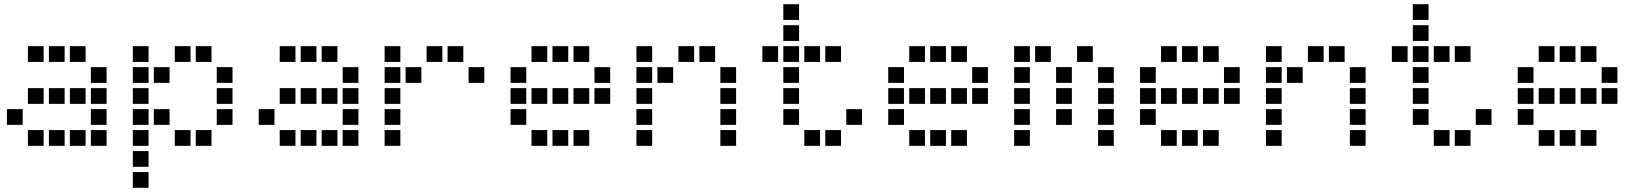

<svg xmlns="http://www.w3.org/2000/svg" viewBox="-20 -708 7840 915"><path d="M114 -488Q113 -488 113 -488Q113 -488 113 -487V-414Q113 -413 113 -413Q113 -413 114 -413H187Q188 -413 188 -413Q188 -413 188 -414V-487Q188 -488 188 -488Q188 -488 187 -488ZM214 -488Q213 -488 213 -488Q213 -488 213 -487V-414Q213 -413 213 -413Q213 -413 214 -413H287Q288 -413 288 -413Q288 -413 288 -414V-487Q288 -488 288 -488Q288 -488 287 -488ZM314 -488Q313 -488 313 -488Q313 -488 313 -487V-414Q313 -413 313 -413Q313 -413 314 -413H387Q388 -413 388 -413Q388 -413 388 -414V-487Q388 -488 388 -488Q388 -488 387 -488ZM414 -388Q413 -388 413 -388Q413 -388 413 -387V-314Q413 -313 413 -313Q413 -313 414 -313H487Q488 -313 488 -313Q488 -313 488 -314V-387Q488 -388 488 -388Q488 -388 487 -388ZM114 -288Q113 -288 113 -288Q113 -288 113 -287V-214Q113 -213 113 -213Q113 -213 114 -213H187Q188 -213 188 -213Q188 -213 188 -214V-287Q188 -288 188 -288Q188 -288 187 -288ZM214 -288Q213 -288 213 -288Q213 -288 213 -287V-214Q213 -213 213 -213Q213 -213 214 -213H287Q288 -213 288 -213Q288 -213 288 -214V-287Q288 -288 288 -288Q288 -288 287 -288ZM314 -288Q313 -288 313 -288Q313 -288 313 -287V-214Q313 -213 313 -213Q313 -213 314 -213H387Q388 -213 388 -213Q388 -213 388 -214V-287Q388 -288 388 -288Q388 -288 387 -288ZM414 -288Q413 -288 413 -288Q413 -288 413 -287V-214Q413 -213 413 -213Q413 -213 414 -213H487Q488 -213 488 -213Q488 -213 488 -214V-287Q488 -288 488 -288Q488 -288 487 -288ZM14 -188Q13 -188 13 -188Q13 -188 13 -187V-114Q13 -113 13 -113Q13 -113 14 -113H87Q88 -113 88 -113Q88 -113 88 -114V-187Q88 -188 88 -188Q88 -188 87 -188ZM414 -188Q413 -188 413 -188Q413 -188 413 -187V-114Q413 -113 413 -113Q413 -113 414 -113H487Q488 -113 488 -113Q488 -113 488 -114V-187Q488 -188 488 -188Q488 -188 487 -188ZM114 -88Q113 -88 113 -88Q113 -88 113 -87V-14Q113 -13 113 -13Q113 -13 114 -13H187Q188 -13 188 -13Q188 -13 188 -14V-87Q188 -88 188 -88Q188 -88 187 -88ZM214 -88Q213 -88 213 -88Q213 -88 213 -87V-14Q213 -13 213 -13Q213 -13 214 -13H287Q288 -13 288 -13Q288 -13 288 -14V-87Q288 -88 288 -88Q288 -88 287 -88ZM314 -88Q313 -88 313 -88Q313 -88 313 -87V-14Q313 -13 313 -13Q313 -13 314 -13H387Q388 -13 388 -13Q388 -13 388 -14V-87Q388 -88 388 -88Q388 -88 387 -88ZM414 -88Q413 -88 413 -88Q413 -88 413 -87V-14Q413 -13 413 -13Q413 -13 414 -13H487Q488 -13 488 -13Q488 -13 488 -14V-87Q488 -88 488 -88Q488 -88 487 -88Z M614 -488Q613 -488 613 -488Q613 -488 613 -487V-414Q613 -413 613 -413Q613 -413 614 -413H687Q688 -413 688 -413Q688 -413 688 -414V-487Q688 -488 688 -488Q688 -488 687 -488ZM814 -488Q813 -488 813 -488Q813 -488 813 -487V-414Q813 -413 813 -413Q813 -413 814 -413H887Q888 -413 888 -413Q888 -413 888 -414V-487Q888 -488 888 -488Q888 -488 887 -488ZM914 -488Q913 -488 913 -488Q913 -488 913 -487V-414Q913 -413 913 -413Q913 -413 914 -413H987Q988 -413 988 -413Q988 -413 988 -414V-487Q988 -488 988 -488Q988 -488 987 -488ZM614 -388Q613 -388 613 -388Q613 -388 613 -387V-314Q613 -313 613 -313Q613 -313 614 -313H687Q688 -313 688 -313Q688 -313 688 -314V-387Q688 -388 688 -388Q688 -388 687 -388ZM714 -388Q713 -388 713 -388Q713 -388 713 -387V-314Q713 -313 713 -313Q713 -313 714 -313H787Q788 -313 788 -313Q788 -313 788 -314V-387Q788 -388 788 -388Q788 -388 787 -388ZM1014 -388Q1013 -388 1013 -388Q1013 -388 1013 -387V-314Q1013 -313 1013 -313Q1013 -313 1014 -313H1087Q1088 -313 1088 -313Q1088 -313 1088 -314V-387Q1088 -388 1088 -388Q1088 -388 1087 -388ZM614 -288Q613 -288 613 -288Q613 -288 613 -287V-214Q613 -213 613 -213Q613 -213 614 -213H687Q688 -213 688 -213Q688 -213 688 -214V-287Q688 -288 688 -288Q688 -288 687 -288ZM1014 -288Q1013 -288 1013 -288Q1013 -288 1013 -287V-214Q1013 -213 1013 -213Q1013 -213 1014 -213H1087Q1088 -213 1088 -213Q1088 -213 1088 -214V-287Q1088 -288 1088 -288Q1088 -288 1087 -288ZM614 -188Q613 -188 613 -188Q613 -188 613 -187V-114Q613 -113 613 -113Q613 -113 614 -113H687Q688 -113 688 -113Q688 -113 688 -114V-187Q688 -188 688 -188Q688 -188 687 -188ZM714 -188Q713 -188 713 -188Q713 -188 713 -187V-114Q713 -113 713 -113Q713 -113 714 -113H787Q788 -113 788 -113Q788 -113 788 -114V-187Q788 -188 788 -188Q788 -188 787 -188ZM1014 -188Q1013 -188 1013 -188Q1013 -188 1013 -187V-114Q1013 -113 1013 -113Q1013 -113 1014 -113H1087Q1088 -113 1088 -113Q1088 -113 1088 -114V-187Q1088 -188 1088 -188Q1088 -188 1087 -188ZM614 -88Q613 -88 613 -88Q613 -88 613 -87V-14Q613 -13 613 -13Q613 -13 614 -13H687Q688 -13 688 -13Q688 -13 688 -14V-87Q688 -88 688 -88Q688 -88 687 -88ZM814 -88Q813 -88 813 -88Q813 -88 813 -87V-14Q813 -13 813 -13Q813 -13 814 -13H887Q888 -13 888 -13Q888 -13 888 -14V-87Q888 -88 888 -88Q888 -88 887 -88ZM914 -88Q913 -88 913 -88Q913 -88 913 -87V-14Q913 -13 913 -13Q913 -13 914 -13H987Q988 -13 988 -13Q988 -13 988 -14V-87Q988 -88 988 -88Q988 -88 987 -88ZM614 12Q613 12 613 12Q613 12 613 13V86Q613 87 613 87Q613 87 614 87H687Q688 87 688 87Q688 87 688 86V13Q688 12 688 12Q688 12 687 12ZM614 112Q613 112 613 112Q613 112 613 113V186Q613 187 613 187Q613 187 614 187H687Q688 187 688 187Q688 187 688 186V113Q688 112 688 112Q688 112 687 112Z M1314 -488Q1313 -488 1313 -488Q1313 -488 1313 -487V-414Q1313 -413 1313 -413Q1313 -413 1314 -413H1387Q1388 -413 1388 -413Q1388 -413 1388 -414V-487Q1388 -488 1388 -488Q1388 -488 1387 -488ZM1414 -488Q1413 -488 1413 -488Q1413 -488 1413 -487V-414Q1413 -413 1413 -413Q1413 -413 1414 -413H1487Q1488 -413 1488 -413Q1488 -413 1488 -414V-487Q1488 -488 1488 -488Q1488 -488 1487 -488ZM1514 -488Q1513 -488 1513 -488Q1513 -488 1513 -487V-414Q1513 -413 1513 -413Q1513 -413 1514 -413H1587Q1588 -413 1588 -413Q1588 -413 1588 -414V-487Q1588 -488 1588 -488Q1588 -488 1587 -488ZM1614 -388Q1613 -388 1613 -388Q1613 -388 1613 -387V-314Q1613 -313 1613 -313Q1613 -313 1614 -313H1687Q1688 -313 1688 -313Q1688 -313 1688 -314V-387Q1688 -388 1688 -388Q1688 -388 1687 -388ZM1314 -288Q1313 -288 1313 -288Q1313 -288 1313 -287V-214Q1313 -213 1313 -213Q1313 -213 1314 -213H1387Q1388 -213 1388 -213Q1388 -213 1388 -214V-287Q1388 -288 1388 -288Q1388 -288 1387 -288ZM1414 -288Q1413 -288 1413 -288Q1413 -288 1413 -287V-214Q1413 -213 1413 -213Q1413 -213 1414 -213H1487Q1488 -213 1488 -213Q1488 -213 1488 -214V-287Q1488 -288 1488 -288Q1488 -288 1487 -288ZM1514 -288Q1513 -288 1513 -288Q1513 -288 1513 -287V-214Q1513 -213 1513 -213Q1513 -213 1514 -213H1587Q1588 -213 1588 -213Q1588 -213 1588 -214V-287Q1588 -288 1588 -288Q1588 -288 1587 -288ZM1614 -288Q1613 -288 1613 -288Q1613 -288 1613 -287V-214Q1613 -213 1613 -213Q1613 -213 1614 -213H1687Q1688 -213 1688 -213Q1688 -213 1688 -214V-287Q1688 -288 1688 -288Q1688 -288 1687 -288ZM1214 -188Q1213 -188 1213 -188Q1213 -188 1213 -187V-114Q1213 -113 1213 -113Q1213 -113 1214 -113H1287Q1288 -113 1288 -113Q1288 -113 1288 -114V-187Q1288 -188 1288 -188Q1288 -188 1287 -188ZM1614 -188Q1613 -188 1613 -188Q1613 -188 1613 -187V-114Q1613 -113 1613 -113Q1613 -113 1614 -113H1687Q1688 -113 1688 -113Q1688 -113 1688 -114V-187Q1688 -188 1688 -188Q1688 -188 1687 -188ZM1314 -88Q1313 -88 1313 -88Q1313 -88 1313 -87V-14Q1313 -13 1313 -13Q1313 -13 1314 -13H1387Q1388 -13 1388 -13Q1388 -13 1388 -14V-87Q1388 -88 1388 -88Q1388 -88 1387 -88ZM1414 -88Q1413 -88 1413 -88Q1413 -88 1413 -87V-14Q1413 -13 1413 -13Q1413 -13 1414 -13H1487Q1488 -13 1488 -13Q1488 -13 1488 -14V-87Q1488 -88 1488 -88Q1488 -88 1487 -88ZM1514 -88Q1513 -88 1513 -88Q1513 -88 1513 -87V-14Q1513 -13 1513 -13Q1513 -13 1514 -13H1587Q1588 -13 1588 -13Q1588 -13 1588 -14V-87Q1588 -88 1588 -88Q1588 -88 1587 -88ZM1614 -88Q1613 -88 1613 -88Q1613 -88 1613 -87V-14Q1613 -13 1613 -13Q1613 -13 1614 -13H1687Q1688 -13 1688 -13Q1688 -13 1688 -14V-87Q1688 -88 1688 -88Q1688 -88 1687 -88Z M1814 -488Q1813 -488 1813 -488Q1813 -488 1813 -487V-414Q1813 -413 1813 -413Q1813 -413 1814 -413H1887Q1888 -413 1888 -413Q1888 -413 1888 -414V-487Q1888 -488 1888 -488Q1888 -488 1887 -488ZM2014 -488Q2013 -488 2013 -488Q2013 -488 2013 -487V-414Q2013 -413 2013 -413Q2013 -413 2014 -413H2087Q2088 -413 2088 -413Q2088 -413 2088 -414V-487Q2088 -488 2088 -488Q2088 -488 2087 -488ZM2114 -488Q2113 -488 2113 -488Q2113 -488 2113 -487V-414Q2113 -413 2113 -413Q2113 -413 2114 -413H2187Q2188 -413 2188 -413Q2188 -413 2188 -414V-487Q2188 -488 2188 -488Q2188 -488 2187 -488ZM1814 -388Q1813 -388 1813 -388Q1813 -388 1813 -387V-314Q1813 -313 1813 -313Q1813 -313 1814 -313H1887Q1888 -313 1888 -313Q1888 -313 1888 -314V-387Q1888 -388 1888 -388Q1888 -388 1887 -388ZM1914 -388Q1913 -388 1913 -388Q1913 -388 1913 -387V-314Q1913 -313 1913 -313Q1913 -313 1914 -313H1987Q1988 -313 1988 -313Q1988 -313 1988 -314V-387Q1988 -388 1988 -388Q1988 -388 1987 -388ZM2214 -388Q2213 -388 2213 -388Q2213 -388 2213 -387V-314Q2213 -313 2213 -313Q2213 -313 2214 -313H2287Q2288 -313 2288 -313Q2288 -313 2288 -314V-387Q2288 -388 2288 -388Q2288 -388 2287 -388ZM1814 -288Q1813 -288 1813 -288Q1813 -288 1813 -287V-214Q1813 -213 1813 -213Q1813 -213 1814 -213H1887Q1888 -213 1888 -213Q1888 -213 1888 -214V-287Q1888 -288 1888 -288Q1888 -288 1887 -288ZM1814 -188Q1813 -188 1813 -188Q1813 -188 1813 -187V-114Q1813 -113 1813 -113Q1813 -113 1814 -113H1887Q1888 -113 1888 -113Q1888 -113 1888 -114V-187Q1888 -188 1888 -188Q1888 -188 1887 -188ZM1814 -88Q1813 -88 1813 -88Q1813 -88 1813 -87V-14Q1813 -13 1813 -13Q1813 -13 1814 -13H1887Q1888 -13 1888 -13Q1888 -13 1888 -14V-87Q1888 -88 1888 -88Q1888 -88 1887 -88Z M2514 -488Q2513 -488 2513 -488Q2513 -488 2513 -487V-414Q2513 -413 2513 -413Q2513 -413 2514 -413H2587Q2588 -413 2588 -413Q2588 -413 2588 -414V-487Q2588 -488 2588 -488Q2588 -488 2587 -488ZM2614 -488Q2613 -488 2613 -488Q2613 -488 2613 -487V-414Q2613 -413 2613 -413Q2613 -413 2614 -413H2687Q2688 -413 2688 -413Q2688 -413 2688 -414V-487Q2688 -488 2688 -488Q2688 -488 2687 -488ZM2714 -488Q2713 -488 2713 -488Q2713 -488 2713 -487V-414Q2713 -413 2713 -413Q2713 -413 2714 -413H2787Q2788 -413 2788 -413Q2788 -413 2788 -414V-487Q2788 -488 2788 -488Q2788 -488 2787 -488ZM2414 -388Q2413 -388 2413 -388Q2413 -388 2413 -387V-314Q2413 -313 2413 -313Q2413 -313 2414 -313H2487Q2488 -313 2488 -313Q2488 -313 2488 -314V-387Q2488 -388 2488 -388Q2488 -388 2487 -388ZM2814 -388Q2813 -388 2813 -388Q2813 -388 2813 -387V-314Q2813 -313 2813 -313Q2813 -313 2814 -313H2887Q2888 -313 2888 -313Q2888 -313 2888 -314V-387Q2888 -388 2888 -388Q2888 -388 2887 -388ZM2414 -288Q2413 -288 2413 -288Q2413 -288 2413 -287V-214Q2413 -213 2413 -213Q2413 -213 2414 -213H2487Q2488 -213 2488 -213Q2488 -213 2488 -214V-287Q2488 -288 2488 -288Q2488 -288 2487 -288ZM2514 -288Q2513 -288 2513 -288Q2513 -288 2513 -287V-214Q2513 -213 2513 -213Q2513 -213 2514 -213H2587Q2588 -213 2588 -213Q2588 -213 2588 -214V-287Q2588 -288 2588 -288Q2588 -288 2587 -288ZM2614 -288Q2613 -288 2613 -288Q2613 -288 2613 -287V-214Q2613 -213 2613 -213Q2613 -213 2614 -213H2687Q2688 -213 2688 -213Q2688 -213 2688 -214V-287Q2688 -288 2688 -288Q2688 -288 2687 -288ZM2714 -288Q2713 -288 2713 -288Q2713 -288 2713 -287V-214Q2713 -213 2713 -213Q2713 -213 2714 -213H2787Q2788 -213 2788 -213Q2788 -213 2788 -214V-287Q2788 -288 2788 -288Q2788 -288 2787 -288ZM2814 -288Q2813 -288 2813 -288Q2813 -288 2813 -287V-214Q2813 -213 2813 -213Q2813 -213 2814 -213H2887Q2888 -213 2888 -213Q2888 -213 2888 -214V-287Q2888 -288 2888 -288Q2888 -288 2887 -288ZM2414 -188Q2413 -188 2413 -188Q2413 -188 2413 -187V-114Q2413 -113 2413 -113Q2413 -113 2414 -113H2487Q2488 -113 2488 -113Q2488 -113 2488 -114V-187Q2488 -188 2488 -188Q2488 -188 2487 -188ZM2514 -88Q2513 -88 2513 -88Q2513 -88 2513 -87V-14Q2513 -13 2513 -13Q2513 -13 2514 -13H2587Q2588 -13 2588 -13Q2588 -13 2588 -14V-87Q2588 -88 2588 -88Q2588 -88 2587 -88ZM2614 -88Q2613 -88 2613 -88Q2613 -88 2613 -87V-14Q2613 -13 2613 -13Q2613 -13 2614 -13H2687Q2688 -13 2688 -13Q2688 -13 2688 -14V-87Q2688 -88 2688 -88Q2688 -88 2687 -88ZM2714 -88Q2713 -88 2713 -88Q2713 -88 2713 -87V-14Q2713 -13 2713 -13Q2713 -13 2714 -13H2787Q2788 -13 2788 -13Q2788 -13 2788 -14V-87Q2788 -88 2788 -88Q2788 -88 2787 -88Z M3014 -488Q3013 -488 3013 -488Q3013 -488 3013 -487V-414Q3013 -413 3013 -413Q3013 -413 3014 -413H3087Q3088 -413 3088 -413Q3088 -413 3088 -414V-487Q3088 -488 3088 -488Q3088 -488 3087 -488ZM3214 -488Q3213 -488 3213 -488Q3213 -488 3213 -487V-414Q3213 -413 3213 -413Q3213 -413 3214 -413H3287Q3288 -413 3288 -413Q3288 -413 3288 -414V-487Q3288 -488 3288 -488Q3288 -488 3287 -488ZM3314 -488Q3313 -488 3313 -488Q3313 -488 3313 -487V-414Q3313 -413 3313 -413Q3313 -413 3314 -413H3387Q3388 -413 3388 -413Q3388 -413 3388 -414V-487Q3388 -488 3388 -488Q3388 -488 3387 -488ZM3014 -388Q3013 -388 3013 -388Q3013 -388 3013 -387V-314Q3013 -313 3013 -313Q3013 -313 3014 -313H3087Q3088 -313 3088 -313Q3088 -313 3088 -314V-387Q3088 -388 3088 -388Q3088 -388 3087 -388ZM3114 -388Q3113 -388 3113 -388Q3113 -388 3113 -387V-314Q3113 -313 3113 -313Q3113 -313 3114 -313H3187Q3188 -313 3188 -313Q3188 -313 3188 -314V-387Q3188 -388 3188 -388Q3188 -388 3187 -388ZM3414 -388Q3413 -388 3413 -388Q3413 -388 3413 -387V-314Q3413 -313 3413 -313Q3413 -313 3414 -313H3487Q3488 -313 3488 -313Q3488 -313 3488 -314V-387Q3488 -388 3488 -388Q3488 -388 3487 -388ZM3014 -288Q3013 -288 3013 -288Q3013 -288 3013 -287V-214Q3013 -213 3013 -213Q3013 -213 3014 -213H3087Q3088 -213 3088 -213Q3088 -213 3088 -214V-287Q3088 -288 3088 -288Q3088 -288 3087 -288ZM3414 -288Q3413 -288 3413 -288Q3413 -288 3413 -287V-214Q3413 -213 3413 -213Q3413 -213 3414 -213H3487Q3488 -213 3488 -213Q3488 -213 3488 -214V-287Q3488 -288 3488 -288Q3488 -288 3487 -288ZM3014 -188Q3013 -188 3013 -188Q3013 -188 3013 -187V-114Q3013 -113 3013 -113Q3013 -113 3014 -113H3087Q3088 -113 3088 -113Q3088 -113 3088 -114V-187Q3088 -188 3088 -188Q3088 -188 3087 -188ZM3414 -188Q3413 -188 3413 -188Q3413 -188 3413 -187V-114Q3413 -113 3413 -113Q3413 -113 3414 -113H3487Q3488 -113 3488 -113Q3488 -113 3488 -114V-187Q3488 -188 3488 -188Q3488 -188 3487 -188ZM3014 -88Q3013 -88 3013 -88Q3013 -88 3013 -87V-14Q3013 -13 3013 -13Q3013 -13 3014 -13H3087Q3088 -13 3088 -13Q3088 -13 3088 -14V-87Q3088 -88 3088 -88Q3088 -88 3087 -88ZM3414 -88Q3413 -88 3413 -88Q3413 -88 3413 -87V-14Q3413 -13 3413 -13Q3413 -13 3414 -13H3487Q3488 -13 3488 -13Q3488 -13 3488 -14V-87Q3488 -88 3488 -88Q3488 -88 3487 -88Z M3714 -688Q3713 -688 3713 -688Q3713 -688 3713 -687V-614Q3713 -613 3713 -613Q3713 -613 3714 -613H3787Q3788 -613 3788 -613Q3788 -613 3788 -614V-687Q3788 -688 3788 -688Q3788 -688 3787 -688ZM3714 -588Q3713 -588 3713 -588Q3713 -588 3713 -587V-514Q3713 -513 3713 -513Q3713 -513 3714 -513H3787Q3788 -513 3788 -513Q3788 -513 3788 -514V-587Q3788 -588 3788 -588Q3788 -588 3787 -588ZM3614 -488Q3613 -488 3613 -488Q3613 -488 3613 -487V-414Q3613 -413 3613 -413Q3613 -413 3614 -413H3687Q3688 -413 3688 -413Q3688 -413 3688 -414V-487Q3688 -488 3688 -488Q3688 -488 3687 -488ZM3714 -488Q3713 -488 3713 -488Q3713 -488 3713 -487V-414Q3713 -413 3713 -413Q3713 -413 3714 -413H3787Q3788 -413 3788 -413Q3788 -413 3788 -414V-487Q3788 -488 3788 -488Q3788 -488 3787 -488ZM3814 -488Q3813 -488 3813 -488Q3813 -488 3813 -487V-414Q3813 -413 3813 -413Q3813 -413 3814 -413H3887Q3888 -413 3888 -413Q3888 -413 3888 -414V-487Q3888 -488 3888 -488Q3888 -488 3887 -488ZM3914 -488Q3913 -488 3913 -488Q3913 -488 3913 -487V-414Q3913 -413 3913 -413Q3913 -413 3914 -413H3987Q3988 -413 3988 -413Q3988 -413 3988 -414V-487Q3988 -488 3988 -488Q3988 -488 3987 -488ZM3714 -388Q3713 -388 3713 -388Q3713 -388 3713 -387V-314Q3713 -313 3713 -313Q3713 -313 3714 -313H3787Q3788 -313 3788 -313Q3788 -313 3788 -314V-387Q3788 -388 3788 -388Q3788 -388 3787 -388ZM3714 -288Q3713 -288 3713 -288Q3713 -288 3713 -287V-214Q3713 -213 3713 -213Q3713 -213 3714 -213H3787Q3788 -213 3788 -213Q3788 -213 3788 -214V-287Q3788 -288 3788 -288Q3788 -288 3787 -288ZM3714 -188Q3713 -188 3713 -188Q3713 -188 3713 -187V-114Q3713 -113 3713 -113Q3713 -113 3714 -113H3787Q3788 -113 3788 -113Q3788 -113 3788 -114V-187Q3788 -188 3788 -188Q3788 -188 3787 -188ZM4014 -188Q4013 -188 4013 -188Q4013 -188 4013 -187V-114Q4013 -113 4013 -113Q4013 -113 4014 -113H4087Q4088 -113 4088 -113Q4088 -113 4088 -114V-187Q4088 -188 4088 -188Q4088 -188 4087 -188ZM3814 -88Q3813 -88 3813 -88Q3813 -88 3813 -87V-14Q3813 -13 3813 -13Q3813 -13 3814 -13H3887Q3888 -13 3888 -13Q3888 -13 3888 -14V-87Q3888 -88 3888 -88Q3888 -88 3887 -88ZM3914 -88Q3913 -88 3913 -88Q3913 -88 3913 -87V-14Q3913 -13 3913 -13Q3913 -13 3914 -13H3987Q3988 -13 3988 -13Q3988 -13 3988 -14V-87Q3988 -88 3988 -88Q3988 -88 3987 -88Z M4314 -488Q4313 -488 4313 -488Q4313 -488 4313 -487V-414Q4313 -413 4313 -413Q4313 -413 4314 -413H4387Q4388 -413 4388 -413Q4388 -413 4388 -414V-487Q4388 -488 4388 -488Q4388 -488 4387 -488ZM4414 -488Q4413 -488 4413 -488Q4413 -488 4413 -487V-414Q4413 -413 4413 -413Q4413 -413 4414 -413H4487Q4488 -413 4488 -413Q4488 -413 4488 -414V-487Q4488 -488 4488 -488Q4488 -488 4487 -488ZM4514 -488Q4513 -488 4513 -488Q4513 -488 4513 -487V-414Q4513 -413 4513 -413Q4513 -413 4514 -413H4587Q4588 -413 4588 -413Q4588 -413 4588 -414V-487Q4588 -488 4588 -488Q4588 -488 4587 -488ZM4214 -388Q4213 -388 4213 -388Q4213 -388 4213 -387V-314Q4213 -313 4213 -313Q4213 -313 4214 -313H4287Q4288 -313 4288 -313Q4288 -313 4288 -314V-387Q4288 -388 4288 -388Q4288 -388 4287 -388ZM4614 -388Q4613 -388 4613 -388Q4613 -388 4613 -387V-314Q4613 -313 4613 -313Q4613 -313 4614 -313H4687Q4688 -313 4688 -313Q4688 -313 4688 -314V-387Q4688 -388 4688 -388Q4688 -388 4687 -388ZM4214 -288Q4213 -288 4213 -288Q4213 -288 4213 -287V-214Q4213 -213 4213 -213Q4213 -213 4214 -213H4287Q4288 -213 4288 -213Q4288 -213 4288 -214V-287Q4288 -288 4288 -288Q4288 -288 4287 -288ZM4314 -288Q4313 -288 4313 -288Q4313 -288 4313 -287V-214Q4313 -213 4313 -213Q4313 -213 4314 -213H4387Q4388 -213 4388 -213Q4388 -213 4388 -214V-287Q4388 -288 4388 -288Q4388 -288 4387 -288ZM4414 -288Q4413 -288 4413 -288Q4413 -288 4413 -287V-214Q4413 -213 4413 -213Q4413 -213 4414 -213H4487Q4488 -213 4488 -213Q4488 -213 4488 -214V-287Q4488 -288 4488 -288Q4488 -288 4487 -288ZM4514 -288Q4513 -288 4513 -288Q4513 -288 4513 -287V-214Q4513 -213 4513 -213Q4513 -213 4514 -213H4587Q4588 -213 4588 -213Q4588 -213 4588 -214V-287Q4588 -288 4588 -288Q4588 -288 4587 -288ZM4614 -288Q4613 -288 4613 -288Q4613 -288 4613 -287V-214Q4613 -213 4613 -213Q4613 -213 4614 -213H4687Q4688 -213 4688 -213Q4688 -213 4688 -214V-287Q4688 -288 4688 -288Q4688 -288 4687 -288ZM4214 -188Q4213 -188 4213 -188Q4213 -188 4213 -187V-114Q4213 -113 4213 -113Q4213 -113 4214 -113H4287Q4288 -113 4288 -113Q4288 -113 4288 -114V-187Q4288 -188 4288 -188Q4288 -188 4287 -188ZM4314 -88Q4313 -88 4313 -88Q4313 -88 4313 -87V-14Q4313 -13 4313 -13Q4313 -13 4314 -13H4387Q4388 -13 4388 -13Q4388 -13 4388 -14V-87Q4388 -88 4388 -88Q4388 -88 4387 -88ZM4414 -88Q4413 -88 4413 -88Q4413 -88 4413 -87V-14Q4413 -13 4413 -13Q4413 -13 4414 -13H4487Q4488 -13 4488 -13Q4488 -13 4488 -14V-87Q4488 -88 4488 -88Q4488 -88 4487 -88ZM4514 -88Q4513 -88 4513 -88Q4513 -88 4513 -87V-14Q4513 -13 4513 -13Q4513 -13 4514 -13H4587Q4588 -13 4588 -13Q4588 -13 4588 -14V-87Q4588 -88 4588 -88Q4588 -88 4587 -88Z M4814 -488Q4813 -488 4813 -488Q4813 -488 4813 -487V-414Q4813 -413 4813 -413Q4813 -413 4814 -413H4887Q4888 -413 4888 -413Q4888 -413 4888 -414V-487Q4888 -488 4888 -488Q4888 -488 4887 -488ZM4914 -488Q4913 -488 4913 -488Q4913 -488 4913 -487V-414Q4913 -413 4913 -413Q4913 -413 4914 -413H4987Q4988 -413 4988 -413Q4988 -413 4988 -414V-487Q4988 -488 4988 -488Q4988 -488 4987 -488ZM5114 -488Q5113 -488 5113 -488Q5113 -488 5113 -487V-414Q5113 -413 5113 -413Q5113 -413 5114 -413H5187Q5188 -413 5188 -413Q5188 -413 5188 -414V-487Q5188 -488 5188 -488Q5188 -488 5187 -488ZM4814 -388Q4813 -388 4813 -388Q4813 -388 4813 -387V-314Q4813 -313 4813 -313Q4813 -313 4814 -313H4887Q4888 -313 4888 -313Q4888 -313 4888 -314V-387Q4888 -388 4888 -388Q4888 -388 4887 -388ZM5014 -388Q5013 -388 5013 -388Q5013 -388 5013 -387V-314Q5013 -313 5013 -313Q5013 -313 5014 -313H5087Q5088 -313 5088 -313Q5088 -313 5088 -314V-387Q5088 -388 5088 -388Q5088 -388 5087 -388ZM5214 -388Q5213 -388 5213 -388Q5213 -388 5213 -387V-314Q5213 -313 5213 -313Q5213 -313 5214 -313H5287Q5288 -313 5288 -313Q5288 -313 5288 -314V-387Q5288 -388 5288 -388Q5288 -388 5287 -388ZM4814 -288Q4813 -288 4813 -288Q4813 -288 4813 -287V-214Q4813 -213 4813 -213Q4813 -213 4814 -213H4887Q4888 -213 4888 -213Q4888 -213 4888 -214V-287Q4888 -288 4888 -288Q4888 -288 4887 -288ZM5014 -288Q5013 -288 5013 -288Q5013 -288 5013 -287V-214Q5013 -213 5013 -213Q5013 -213 5014 -213H5087Q5088 -213 5088 -213Q5088 -213 5088 -214V-287Q5088 -288 5088 -288Q5088 -288 5087 -288ZM5214 -288Q5213 -288 5213 -288Q5213 -288 5213 -287V-214Q5213 -213 5213 -213Q5213 -213 5214 -213H5287Q5288 -213 5288 -213Q5288 -213 5288 -214V-287Q5288 -288 5288 -288Q5288 -288 5287 -288ZM4814 -188Q4813 -188 4813 -188Q4813 -188 4813 -187V-114Q4813 -113 4813 -113Q4813 -113 4814 -113H4887Q4888 -113 4888 -113Q4888 -113 4888 -114V-187Q4888 -188 4888 -188Q4888 -188 4887 -188ZM5014 -188Q5013 -188 5013 -188Q5013 -188 5013 -187V-114Q5013 -113 5013 -113Q5013 -113 5014 -113H5087Q5088 -113 5088 -113Q5088 -113 5088 -114V-187Q5088 -188 5088 -188Q5088 -188 5087 -188ZM5214 -188Q5213 -188 5213 -188Q5213 -188 5213 -187V-114Q5213 -113 5213 -113Q5213 -113 5214 -113H5287Q5288 -113 5288 -113Q5288 -113 5288 -114V-187Q5288 -188 5288 -188Q5288 -188 5287 -188ZM4814 -88Q4813 -88 4813 -88Q4813 -88 4813 -87V-14Q4813 -13 4813 -13Q4813 -13 4814 -13H4887Q4888 -13 4888 -13Q4888 -13 4888 -14V-87Q4888 -88 4888 -88Q4888 -88 4887 -88ZM5214 -88Q5213 -88 5213 -88Q5213 -88 5213 -87V-14Q5213 -13 5213 -13Q5213 -13 5214 -13H5287Q5288 -13 5288 -13Q5288 -13 5288 -14V-87Q5288 -88 5288 -88Q5288 -88 5287 -88Z M5514 -488Q5513 -488 5513 -488Q5513 -488 5513 -487V-414Q5513 -413 5513 -413Q5513 -413 5514 -413H5587Q5588 -413 5588 -413Q5588 -413 5588 -414V-487Q5588 -488 5588 -488Q5588 -488 5587 -488ZM5614 -488Q5613 -488 5613 -488Q5613 -488 5613 -487V-414Q5613 -413 5613 -413Q5613 -413 5614 -413H5687Q5688 -413 5688 -413Q5688 -413 5688 -414V-487Q5688 -488 5688 -488Q5688 -488 5687 -488ZM5714 -488Q5713 -488 5713 -488Q5713 -488 5713 -487V-414Q5713 -413 5713 -413Q5713 -413 5714 -413H5787Q5788 -413 5788 -413Q5788 -413 5788 -414V-487Q5788 -488 5788 -488Q5788 -488 5787 -488ZM5414 -388Q5413 -388 5413 -388Q5413 -388 5413 -387V-314Q5413 -313 5413 -313Q5413 -313 5414 -313H5487Q5488 -313 5488 -313Q5488 -313 5488 -314V-387Q5488 -388 5488 -388Q5488 -388 5487 -388ZM5814 -388Q5813 -388 5813 -388Q5813 -388 5813 -387V-314Q5813 -313 5813 -313Q5813 -313 5814 -313H5887Q5888 -313 5888 -313Q5888 -313 5888 -314V-387Q5888 -388 5888 -388Q5888 -388 5887 -388ZM5414 -288Q5413 -288 5413 -288Q5413 -288 5413 -287V-214Q5413 -213 5413 -213Q5413 -213 5414 -213H5487Q5488 -213 5488 -213Q5488 -213 5488 -214V-287Q5488 -288 5488 -288Q5488 -288 5487 -288ZM5514 -288Q5513 -288 5513 -288Q5513 -288 5513 -287V-214Q5513 -213 5513 -213Q5513 -213 5514 -213H5587Q5588 -213 5588 -213Q5588 -213 5588 -214V-287Q5588 -288 5588 -288Q5588 -288 5587 -288ZM5614 -288Q5613 -288 5613 -288Q5613 -288 5613 -287V-214Q5613 -213 5613 -213Q5613 -213 5614 -213H5687Q5688 -213 5688 -213Q5688 -213 5688 -214V-287Q5688 -288 5688 -288Q5688 -288 5687 -288ZM5714 -288Q5713 -288 5713 -288Q5713 -288 5713 -287V-214Q5713 -213 5713 -213Q5713 -213 5714 -213H5787Q5788 -213 5788 -213Q5788 -213 5788 -214V-287Q5788 -288 5788 -288Q5788 -288 5787 -288ZM5814 -288Q5813 -288 5813 -288Q5813 -288 5813 -287V-214Q5813 -213 5813 -213Q5813 -213 5814 -213H5887Q5888 -213 5888 -213Q5888 -213 5888 -214V-287Q5888 -288 5888 -288Q5888 -288 5887 -288ZM5414 -188Q5413 -188 5413 -188Q5413 -188 5413 -187V-114Q5413 -113 5413 -113Q5413 -113 5414 -113H5487Q5488 -113 5488 -113Q5488 -113 5488 -114V-187Q5488 -188 5488 -188Q5488 -188 5487 -188ZM5514 -88Q5513 -88 5513 -88Q5513 -88 5513 -87V-14Q5513 -13 5513 -13Q5513 -13 5514 -13H5587Q5588 -13 5588 -13Q5588 -13 5588 -14V-87Q5588 -88 5588 -88Q5588 -88 5587 -88ZM5614 -88Q5613 -88 5613 -88Q5613 -88 5613 -87V-14Q5613 -13 5613 -13Q5613 -13 5614 -13H5687Q5688 -13 5688 -13Q5688 -13 5688 -14V-87Q5688 -88 5688 -88Q5688 -88 5687 -88ZM5714 -88Q5713 -88 5713 -88Q5713 -88 5713 -87V-14Q5713 -13 5713 -13Q5713 -13 5714 -13H5787Q5788 -13 5788 -13Q5788 -13 5788 -14V-87Q5788 -88 5788 -88Q5788 -88 5787 -88Z M6014 -488Q6013 -488 6013 -488Q6013 -488 6013 -487V-414Q6013 -413 6013 -413Q6013 -413 6014 -413H6087Q6088 -413 6088 -413Q6088 -413 6088 -414V-487Q6088 -488 6088 -488Q6088 -488 6087 -488ZM6214 -488Q6213 -488 6213 -488Q6213 -488 6213 -487V-414Q6213 -413 6213 -413Q6213 -413 6214 -413H6287Q6288 -413 6288 -413Q6288 -413 6288 -414V-487Q6288 -488 6288 -488Q6288 -488 6287 -488ZM6314 -488Q6313 -488 6313 -488Q6313 -488 6313 -487V-414Q6313 -413 6313 -413Q6313 -413 6314 -413H6387Q6388 -413 6388 -413Q6388 -413 6388 -414V-487Q6388 -488 6388 -488Q6388 -488 6387 -488ZM6014 -388Q6013 -388 6013 -388Q6013 -388 6013 -387V-314Q6013 -313 6013 -313Q6013 -313 6014 -313H6087Q6088 -313 6088 -313Q6088 -313 6088 -314V-387Q6088 -388 6088 -388Q6088 -388 6087 -388ZM6114 -388Q6113 -388 6113 -388Q6113 -388 6113 -387V-314Q6113 -313 6113 -313Q6113 -313 6114 -313H6187Q6188 -313 6188 -313Q6188 -313 6188 -314V-387Q6188 -388 6188 -388Q6188 -388 6187 -388ZM6414 -388Q6413 -388 6413 -388Q6413 -388 6413 -387V-314Q6413 -313 6413 -313Q6413 -313 6414 -313H6487Q6488 -313 6488 -313Q6488 -313 6488 -314V-387Q6488 -388 6488 -388Q6488 -388 6487 -388ZM6014 -288Q6013 -288 6013 -288Q6013 -288 6013 -287V-214Q6013 -213 6013 -213Q6013 -213 6014 -213H6087Q6088 -213 6088 -213Q6088 -213 6088 -214V-287Q6088 -288 6088 -288Q6088 -288 6087 -288ZM6414 -288Q6413 -288 6413 -288Q6413 -288 6413 -287V-214Q6413 -213 6413 -213Q6413 -213 6414 -213H6487Q6488 -213 6488 -213Q6488 -213 6488 -214V-287Q6488 -288 6488 -288Q6488 -288 6487 -288ZM6014 -188Q6013 -188 6013 -188Q6013 -188 6013 -187V-114Q6013 -113 6013 -113Q6013 -113 6014 -113H6087Q6088 -113 6088 -113Q6088 -113 6088 -114V-187Q6088 -188 6088 -188Q6088 -188 6087 -188ZM6414 -188Q6413 -188 6413 -188Q6413 -188 6413 -187V-114Q6413 -113 6413 -113Q6413 -113 6414 -113H6487Q6488 -113 6488 -113Q6488 -113 6488 -114V-187Q6488 -188 6488 -188Q6488 -188 6487 -188ZM6014 -88Q6013 -88 6013 -88Q6013 -88 6013 -87V-14Q6013 -13 6013 -13Q6013 -13 6014 -13H6087Q6088 -13 6088 -13Q6088 -13 6088 -14V-87Q6088 -88 6088 -88Q6088 -88 6087 -88ZM6414 -88Q6413 -88 6413 -88Q6413 -88 6413 -87V-14Q6413 -13 6413 -13Q6413 -13 6414 -13H6487Q6488 -13 6488 -13Q6488 -13 6488 -14V-87Q6488 -88 6488 -88Q6488 -88 6487 -88Z M6714 -688Q6713 -688 6713 -688Q6713 -688 6713 -687V-614Q6713 -613 6713 -613Q6713 -613 6714 -613H6787Q6788 -613 6788 -613Q6788 -613 6788 -614V-687Q6788 -688 6788 -688Q6788 -688 6787 -688ZM6714 -588Q6713 -588 6713 -588Q6713 -588 6713 -587V-514Q6713 -513 6713 -513Q6713 -513 6714 -513H6787Q6788 -513 6788 -513Q6788 -513 6788 -514V-587Q6788 -588 6788 -588Q6788 -588 6787 -588ZM6614 -488Q6613 -488 6613 -488Q6613 -488 6613 -487V-414Q6613 -413 6613 -413Q6613 -413 6614 -413H6687Q6688 -413 6688 -413Q6688 -413 6688 -414V-487Q6688 -488 6688 -488Q6688 -488 6687 -488ZM6714 -488Q6713 -488 6713 -488Q6713 -488 6713 -487V-414Q6713 -413 6713 -413Q6713 -413 6714 -413H6787Q6788 -413 6788 -413Q6788 -413 6788 -414V-487Q6788 -488 6788 -488Q6788 -488 6787 -488ZM6814 -488Q6813 -488 6813 -488Q6813 -488 6813 -487V-414Q6813 -413 6813 -413Q6813 -413 6814 -413H6887Q6888 -413 6888 -413Q6888 -413 6888 -414V-487Q6888 -488 6888 -488Q6888 -488 6887 -488ZM6914 -488Q6913 -488 6913 -488Q6913 -488 6913 -487V-414Q6913 -413 6913 -413Q6913 -413 6914 -413H6987Q6988 -413 6988 -413Q6988 -413 6988 -414V-487Q6988 -488 6988 -488Q6988 -488 6987 -488ZM6714 -388Q6713 -388 6713 -388Q6713 -388 6713 -387V-314Q6713 -313 6713 -313Q6713 -313 6714 -313H6787Q6788 -313 6788 -313Q6788 -313 6788 -314V-387Q6788 -388 6788 -388Q6788 -388 6787 -388ZM6714 -288Q6713 -288 6713 -288Q6713 -288 6713 -287V-214Q6713 -213 6713 -213Q6713 -213 6714 -213H6787Q6788 -213 6788 -213Q6788 -213 6788 -214V-287Q6788 -288 6788 -288Q6788 -288 6787 -288ZM6714 -188Q6713 -188 6713 -188Q6713 -188 6713 -187V-114Q6713 -113 6713 -113Q6713 -113 6714 -113H6787Q6788 -113 6788 -113Q6788 -113 6788 -114V-187Q6788 -188 6788 -188Q6788 -188 6787 -188ZM7014 -188Q7013 -188 7013 -188Q7013 -188 7013 -187V-114Q7013 -113 7013 -113Q7013 -113 7014 -113H7087Q7088 -113 7088 -113Q7088 -113 7088 -114V-187Q7088 -188 7088 -188Q7088 -188 7087 -188ZM6814 -88Q6813 -88 6813 -88Q6813 -88 6813 -87V-14Q6813 -13 6813 -13Q6813 -13 6814 -13H6887Q6888 -13 6888 -13Q6888 -13 6888 -14V-87Q6888 -88 6888 -88Q6888 -88 6887 -88ZM6914 -88Q6913 -88 6913 -88Q6913 -88 6913 -87V-14Q6913 -13 6913 -13Q6913 -13 6914 -13H6987Q6988 -13 6988 -13Q6988 -13 6988 -14V-87Q6988 -88 6988 -88Q6988 -88 6987 -88Z M7314 -488Q7313 -488 7313 -488Q7313 -488 7313 -487V-414Q7313 -413 7313 -413Q7313 -413 7314 -413H7387Q7388 -413 7388 -413Q7388 -413 7388 -414V-487Q7388 -488 7388 -488Q7388 -488 7387 -488ZM7414 -488Q7413 -488 7413 -488Q7413 -488 7413 -487V-414Q7413 -413 7413 -413Q7413 -413 7414 -413H7487Q7488 -413 7488 -413Q7488 -413 7488 -414V-487Q7488 -488 7488 -488Q7488 -488 7487 -488ZM7514 -488Q7513 -488 7513 -488Q7513 -488 7513 -487V-414Q7513 -413 7513 -413Q7513 -413 7514 -413H7587Q7588 -413 7588 -413Q7588 -413 7588 -414V-487Q7588 -488 7588 -488Q7588 -488 7587 -488ZM7214 -388Q7213 -388 7213 -388Q7213 -388 7213 -387V-314Q7213 -313 7213 -313Q7213 -313 7214 -313H7287Q7288 -313 7288 -313Q7288 -313 7288 -314V-387Q7288 -388 7288 -388Q7288 -388 7287 -388ZM7614 -388Q7613 -388 7613 -388Q7613 -388 7613 -387V-314Q7613 -313 7613 -313Q7613 -313 7614 -313H7687Q7688 -313 7688 -313Q7688 -313 7688 -314V-387Q7688 -388 7688 -388Q7688 -388 7687 -388ZM7214 -288Q7213 -288 7213 -288Q7213 -288 7213 -287V-214Q7213 -213 7213 -213Q7213 -213 7214 -213H7287Q7288 -213 7288 -213Q7288 -213 7288 -214V-287Q7288 -288 7288 -288Q7288 -288 7287 -288ZM7314 -288Q7313 -288 7313 -288Q7313 -288 7313 -287V-214Q7313 -213 7313 -213Q7313 -213 7314 -213H7387Q7388 -213 7388 -213Q7388 -213 7388 -214V-287Q7388 -288 7388 -288Q7388 -288 7387 -288ZM7414 -288Q7413 -288 7413 -288Q7413 -288 7413 -287V-214Q7413 -213 7413 -213Q7413 -213 7414 -213H7487Q7488 -213 7488 -213Q7488 -213 7488 -214V-287Q7488 -288 7488 -288Q7488 -288 7487 -288ZM7514 -288Q7513 -288 7513 -288Q7513 -288 7513 -287V-214Q7513 -213 7513 -213Q7513 -213 7514 -213H7587Q7588 -213 7588 -213Q7588 -213 7588 -214V-287Q7588 -288 7588 -288Q7588 -288 7587 -288ZM7614 -288Q7613 -288 7613 -288Q7613 -288 7613 -287V-214Q7613 -213 7613 -213Q7613 -213 7614 -213H7687Q7688 -213 7688 -213Q7688 -213 7688 -214V-287Q7688 -288 7688 -288Q7688 -288 7687 -288ZM7214 -188Q7213 -188 7213 -188Q7213 -188 7213 -187V-114Q7213 -113 7213 -113Q7213 -113 7214 -113H7287Q7288 -113 7288 -113Q7288 -113 7288 -114V-187Q7288 -188 7288 -188Q7288 -188 7287 -188ZM7314 -88Q7313 -88 7313 -88Q7313 -88 7313 -87V-14Q7313 -13 7313 -13Q7313 -13 7314 -13H7387Q7388 -13 7388 -13Q7388 -13 7388 -14V-87Q7388 -88 7388 -88Q7388 -88 7387 -88ZM7414 -88Q7413 -88 7413 -88Q7413 -88 7413 -87V-14Q7413 -13 7413 -13Q7413 -13 7414 -13H7487Q7488 -13 7488 -13Q7488 -13 7488 -14V-87Q7488 -88 7488 -88Q7488 -88 7487 -88ZM7514 -88Q7513 -88 7513 -88Q7513 -88 7513 -87V-14Q7513 -13 7513 -13Q7513 -13 7514 -13H7587Q7588 -13 7588 -13Q7588 -13 7588 -14V-87Q7588 -88 7588 -88Q7588 -88 7587 -88Z"/></svg>

Font: Doto
Style: Bold
Weight: 700
Monospace: yes
Version: Version 1.000